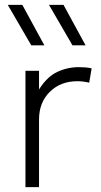

<svg xmlns="http://www.w3.org/2000/svg" viewBox="-20 -772 418 792"><path d="M85 0V-480H141V-403Q174 -455.5 216 -475.2Q258 -495 305 -495Q318 -495 331.8 -494Q345.5 -493 358 -490L348 -431Q335.5 -434 323.2 -435.5Q311 -437 299 -437Q230 -437 185.5 -393.2Q141 -349.5 141 -279V0ZM279 -585 182 -752H242L333 -585ZM109 -585 12 -752H72L163 -585Z"/></svg>

Font: Geologica Cursive Thin
Style: Regular
Weight: 250
Designer: Sindre Bremnes, Frode Helland
Foundry: Monokrom Skriftforlag AS
Version: Version 1.010;gftools[0.9.28]